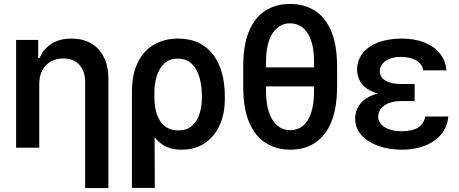

<svg xmlns="http://www.w3.org/2000/svg" viewBox="-20 -748 2325 972"><path d="M178.7 -321.8V0H61.5V-545.9H173.3V-454.6H180.7Q199.2 -499.5 240.2 -526.1Q281.2 -552.7 342.3 -552.7Q398.4 -552.7 440.2 -529.1Q481.9 -505.4 505.4 -459.7Q528.8 -414.1 528.8 -347.2V204.1H411.1V-330.6Q411.1 -387.7 381.8 -419.9Q352.5 -452.1 299.8 -452.1Q265.1 -452.1 237.5 -436.8Q210 -421.4 194.3 -392.3Q178.7 -363.3 178.7 -321.8Z M647.9 203.1V-284.2Q648.4 -373 678 -432.6Q707.5 -492.2 760 -522.5Q812.5 -552.7 881.3 -552.7Q941.9 -552.7 986.6 -530.8Q1031.2 -508.8 1060.5 -469.5Q1089.8 -430.2 1104 -377Q1118.2 -323.7 1118.2 -260.3V-250.5Q1118.7 -173.8 1092.3 -115Q1065.9 -56.2 1016.8 -23.2Q967.8 9.8 899.4 9.8Q840.3 9.8 801.8 -16.6Q763.2 -43 739.5 -90.6Q715.8 -138.2 700.2 -202.1L761.7 -249Q761.7 -224.1 767.1 -196Q772.5 -168 786.1 -143.3Q799.8 -118.7 823.2 -103.3Q846.7 -87.9 882.3 -87.9Q925.8 -87.9 951.9 -111.1Q978 -134.3 990 -171.6Q1002 -209 1002 -250.5V-260.3Q1002 -313.5 989.5 -356.7Q977.1 -399.9 950.2 -425.5Q923.3 -451.2 879.4 -451.2Q837.4 -451.2 811.3 -426.3Q785.2 -401.4 773.2 -361.6Q761.2 -321.8 761.7 -277.8L763.7 203.1Z M1628.9 -406.7V-310.5H1274.4V-406.7ZM1686.5 -413.6V-307.6Q1686 -199.2 1656.5 -128.9Q1627 -58.6 1574.2 -24.4Q1521.5 9.8 1450.2 9.8Q1378.9 9.8 1325 -24.4Q1271 -58.6 1241.2 -128.9Q1211.4 -199.2 1211.4 -307.6V-413.6Q1211.4 -521.5 1241 -591.1Q1270.5 -660.6 1324 -694.3Q1377.4 -728 1448.2 -728Q1520 -728 1573.5 -694.3Q1627 -660.6 1656.5 -591.3Q1686 -522 1686.5 -413.6ZM1569.8 -290.5V-432.1Q1570.3 -499 1554.9 -543Q1539.6 -586.9 1512.2 -608.4Q1484.9 -629.9 1448.2 -629.9Q1393.1 -629.9 1359.9 -579.8Q1326.7 -529.8 1326.7 -432.1V-290.5Q1326.7 -191.4 1360.4 -140.1Q1394 -88.9 1450.2 -88.9Q1486.8 -88.9 1513.7 -111.1Q1540.5 -133.3 1555.4 -178Q1570.3 -222.7 1569.8 -290.5Z M1987.8 -285.2H2079.1V-236.3H2008.3Q1976.1 -236.3 1950.2 -226.6Q1924.3 -216.8 1909.7 -199.5Q1895 -182.1 1894.5 -157.7Q1894.5 -126 1926.3 -105Q1958 -84 2013.2 -83.5Q2068.4 -84 2097.2 -102.5Q2126 -121.1 2132.8 -158.2H2249.5Q2246.6 -118.7 2227.5 -87.4Q2208.5 -56.2 2177 -34.4Q2145.5 -12.7 2104.2 -1.5Q2063 9.8 2015.1 9.8Q1947.8 9.8 1894 -9.8Q1840.3 -29.3 1809.3 -64.7Q1778.3 -100.1 1777.8 -147.9Q1777.8 -173.3 1788.6 -197.8Q1799.3 -222.2 1823.2 -241.9Q1847.2 -261.7 1887.5 -273.4Q1927.7 -285.2 1987.8 -285.2ZM2079.1 -263.2H1987.8Q1930.2 -263.2 1891.6 -274.7Q1853 -286.1 1830.3 -304.9Q1807.6 -323.7 1797.9 -346.9Q1788.1 -370.1 1787.6 -393.6Q1788.1 -444.3 1816.9 -479.7Q1845.7 -515.1 1896.7 -533.9Q1947.8 -552.7 2014.2 -552.7Q2077.6 -552.7 2127 -533.7Q2176.3 -514.6 2205.8 -478.8Q2235.4 -442.9 2240.2 -392.1H2123Q2117.2 -424.3 2087.6 -441.9Q2058.1 -459.5 2010.3 -460Q1959.5 -459.5 1931.2 -439Q1902.8 -418.5 1902.8 -387.7Q1902.8 -358.4 1929.7 -340.8Q1956.5 -323.2 2008.3 -322.8H2079.1Z"/></svg>

Font: Inter Cardless Tabular Medium
Style: Regular
Weight: 500
Designer: Rasmus Andersson
Foundry: rsms
Version: Version 4.000;git-4fc901f